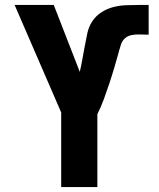

<svg xmlns="http://www.w3.org/2000/svg" viewBox="-20 -755 640 775"><path d="M227 0V-301L39 -735H197L302 -465Q308 -490 312.5 -516Q317 -542 322 -568Q327 -594 332.5 -620.5Q338 -647 352.5 -669Q367 -691 389.5 -705.5Q412 -720 437.5 -726.5Q463 -733 489.5 -734Q516 -735 543 -735Q552 -735 561 -735Q570 -735 580 -735V-615Q569 -615 559 -615.5Q549 -616 538 -616Q524 -616 509.5 -613Q495 -610 484 -600Q473 -590 468.5 -576Q464 -562 460 -548V-547Q451 -515 441.5 -482.5Q432 -450 421.5 -418.5Q411 -387 399.5 -355.5Q388 -324 373 -294V0Z"/></svg>

Font: Iosevka Custom Heavy Extended
Style: Regular
Weight: 900
Width: 7
Monospace: yes
Designer: Belleve Invis
Foundry: Belleve Invis
Version: Version 11.2.4; ttfautohint (v1.8.4)